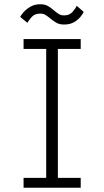

<svg xmlns="http://www.w3.org/2000/svg" viewBox="-20 -884 490 904"><path d="M91 0V-46.5H197.5V-653.5H91V-700H360V-653.5H252.5V-46.5H360V0ZM281.5 -768.5Q258.5 -768.5 243.8 -777.8Q229 -787 217 -797Q206 -806 195.2 -813Q184.5 -820 169.5 -820Q143 -820 128.8 -803.5Q114.5 -787 109 -776.5L75 -804.5Q78 -811.5 90.2 -825.8Q102.5 -840 122.5 -852Q142.5 -864 169.5 -864Q192 -864 206.8 -855Q221.5 -846 233.5 -835.5Q244.5 -826 255.5 -818.8Q266.5 -811.5 281.5 -811.5Q307.5 -811.5 322 -828.5Q336.5 -845.5 341.5 -856.5L374 -828Q371.5 -821 360.5 -806.8Q349.5 -792.5 330.2 -780.5Q311 -768.5 281.5 -768.5Z"/></svg>

Font: Trispace Condensed ExtraLight
Style: Regular
Weight: 200
Width: 3
Designer: Tyler Finck
Foundry: Etcetera Type Company
Version: Version 1.210; ttfautohint (v1.8.3)